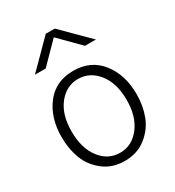

<svg xmlns="http://www.w3.org/2000/svg" viewBox="-188 -883 925 1012"><g transform="rotate(-30 274.5 -376.5)"><path d="M89.8 -613.3 247.1 -771.5H301.8L460.9 -613.3H394.5L274.4 -734.4L155.3 -613.3ZM107.4 -256.8Q107.4 -155.3 154.3 -93.8Q201.2 -32.2 274.4 -32.2Q346.7 -32.2 394.5 -94.2Q442.4 -156.2 442.4 -256.8Q442.4 -359.4 394 -419.9Q345.7 -480.5 274.4 -480.5Q203.1 -480.5 155.3 -419.9Q107.4 -359.4 107.4 -256.8ZM46.9 -256.8Q46.9 -375 106.9 -452.6Q167 -530.3 274.4 -530.3Q380.9 -530.3 441.9 -452.6Q502.9 -375 502.9 -256.8Q502.9 -186.5 480 -126.5Q457 -66.4 403.8 -24.4Q350.6 17.6 274.4 17.6Q198.2 17.6 145 -24.4Q91.8 -66.4 69.3 -126.5Q46.9 -186.5 46.9 -256.8Z"/></g></svg>

Font: Gothic A1 Light
Style: Regular
Weight: 300
Version: Version 2.50